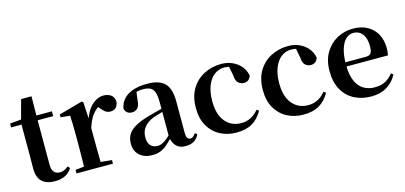

<svg xmlns="http://www.w3.org/2000/svg" viewBox="-63 -1116 3274 1551"><g transform="rotate(-15 1574.0 -340.0)"><path d="M169 -496V-536H366V-496ZM245 16Q174 16 137 -19.5Q100 -55 100 -132Q100 -160 100.5 -182.5Q101 -205 101 -235V-496H14V-528L124 -538L105 -525L151 -696H238L236 -519V-509V-124Q236 -82 253.5 -62.5Q271 -43 302 -43Q322 -43 338 -50.5Q354 -58 374 -73L389 -56Q368 -21 332.5 -2.5Q297 16 245 16Z M428 0V-30L536 -41H623L733 -30V0ZM499 0Q501 -25 501.5 -67Q502 -109 502.5 -154.5Q503 -200 503 -235V-310Q503 -361 502 -394Q501 -427 499 -464L421 -471V-495L617 -550L630 -542L638 -399V-398V-235Q638 -200 638.5 -154.5Q639 -109 639.5 -67Q640 -25 641 0ZM637 -320 604 -381H631Q646 -436 672.5 -474Q699 -512 732.5 -532Q766 -552 799 -552Q832 -552 857.5 -537Q883 -522 890 -485Q889 -453 873 -432.5Q857 -412 823 -412Q798 -412 780 -426Q762 -440 743 -464L720 -491L756 -485Q714 -463 685.5 -424.5Q657 -386 637 -320Z M1058 16Q995 16 954.5 -19.5Q914 -55 914 -118Q914 -161 933 -193.5Q952 -226 996.5 -251.5Q1041 -277 1116 -298Q1156 -309 1205.5 -322Q1255 -335 1295 -344V-319Q1255 -309 1215 -297.5Q1175 -286 1148 -277Q1094 -255 1067 -220.5Q1040 -186 1040 -136Q1040 -90 1062 -67.5Q1084 -45 1121 -45Q1137 -45 1155.5 -52.5Q1174 -60 1198.5 -79.5Q1223 -99 1256 -135L1272 -82H1237Q1208 -51 1182.5 -29Q1157 -7 1127.5 4.5Q1098 16 1058 16ZM1337 15Q1286 15 1259 -14.5Q1232 -44 1226 -94V-97V-381Q1226 -435 1216 -464.5Q1206 -494 1183 -506Q1160 -518 1121 -518Q1095 -518 1068 -512Q1041 -506 1005 -491L1067 -516L1057 -439Q1054 -396 1035.5 -378Q1017 -360 991 -360Q942 -360 930 -406Q940 -474 1000.5 -513Q1061 -552 1166 -552Q1266 -552 1311.5 -506Q1357 -460 1357 -356V-95Q1357 -60 1366 -47Q1375 -34 1391 -34Q1402 -34 1412 -41Q1422 -48 1436 -67L1453 -53Q1435 -17 1407 -1Q1379 15 1337 15Z M1764 16Q1689 16 1628 -16Q1567 -48 1531.5 -109.5Q1496 -171 1496 -260Q1496 -355 1535.5 -420Q1575 -485 1641 -518.5Q1707 -552 1785 -552Q1836 -552 1878.5 -532.5Q1921 -513 1948.5 -479.5Q1976 -446 1984 -402Q1970 -356 1925 -356Q1898 -356 1878 -374Q1858 -392 1856 -437L1838 -530L1906 -486Q1877 -503 1852 -510.5Q1827 -518 1801 -518Q1754 -518 1717 -489.5Q1680 -461 1659 -407.5Q1638 -354 1638 -278Q1638 -168 1688 -108Q1738 -48 1821 -48Q1865 -48 1901.5 -67Q1938 -86 1966 -121L1984 -108Q1948 -45 1896 -14.5Q1844 16 1764 16Z M2324 16Q2249 16 2188 -16Q2127 -48 2091.5 -109.5Q2056 -171 2056 -260Q2056 -355 2095.5 -420Q2135 -485 2201 -518.5Q2267 -552 2345 -552Q2396 -552 2438.5 -532.5Q2481 -513 2508.5 -479.5Q2536 -446 2544 -402Q2530 -356 2485 -356Q2458 -356 2438 -374Q2418 -392 2416 -437L2398 -530L2466 -486Q2437 -503 2412 -510.5Q2387 -518 2361 -518Q2314 -518 2277 -489.5Q2240 -461 2219 -407.5Q2198 -354 2198 -278Q2198 -168 2248 -108Q2298 -48 2381 -48Q2425 -48 2461.5 -67Q2498 -86 2526 -121L2544 -108Q2508 -45 2456 -14.5Q2404 16 2324 16Z M2892 16Q2812 16 2749.5 -16.5Q2687 -49 2651.5 -113Q2616 -177 2616 -269Q2616 -359 2654 -422.5Q2692 -486 2753.5 -519Q2815 -552 2885 -552Q2959 -552 3009.5 -522.5Q3060 -493 3085.5 -443Q3111 -393 3111 -331Q3111 -296 3105 -270H2674V-305H2929Q2961 -305 2972.5 -322.5Q2984 -340 2984 -380Q2984 -446 2956 -482Q2928 -518 2880 -518Q2847 -518 2819 -493Q2791 -468 2774.5 -416Q2758 -364 2758 -283Q2758 -201 2781 -148.5Q2804 -96 2844.5 -72Q2885 -48 2937 -48Q2990 -48 3026.5 -68Q3063 -88 3090 -123L3108 -110Q3077 -50 3022 -17Q2967 16 2892 16Z"/></g></svg>

Font: Noto Serif TC ExtraLight
Style: Bold
Weight: 700
Version: Version 2.002-H1;hotconv 1.1.0;makeotfexe 2.6.0